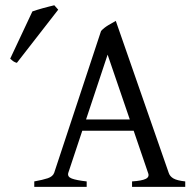

<svg xmlns="http://www.w3.org/2000/svg" viewBox="-20 -724 748 744"><path d="M482.9 -261.2 397 -512.2 313.5 -261.2ZM298.8 -217.3 244.6 -54.2Q240.2 -39.1 258.1 -32.2Q275.9 -25.4 315.9 -21V0H112.8V-21Q146 -26.9 165.3 -33.4Q184.6 -40 189.9 -54.2L371.6 -604Q382.8 -616.2 399.4 -626.2Q416 -636.2 428.7 -643.1L633.8 -54.2Q638.2 -40.5 652.1 -32.5Q666 -24.4 697.8 -21V0H491.7V-21Q529.8 -23.4 544.9 -31Q560.1 -38.6 553.7 -54.2L498 -217.3ZM45.4 -480.5Q41.5 -481.4 38.6 -482.7Q35.6 -483.9 32.7 -485.8Q29.8 -487.8 26.9 -490.2Q23.9 -492.7 19.5 -496.6L105.5 -679.7Q113.3 -682.6 124 -685.8Q134.8 -689 146.5 -692.4Q158.2 -695.8 169.7 -698.5Q181.2 -701.2 190.4 -703.6L205.6 -686.5Z"/></svg>

Font: Gentium Unicode
Style: Regular
Weight: 400
Version: Version 1.009